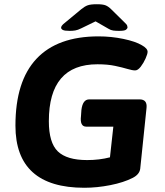

<svg xmlns="http://www.w3.org/2000/svg" viewBox="-20 -880 779 908"><path d="M379 8Q53 8 53 -286Q53 -496 152.5 -602Q252 -708 446 -708Q506 -708 563.5 -696Q621 -684 651 -666Q678 -651 678 -635Q678 -625 668.5 -603.5Q659 -582 645.5 -564.5Q632 -547 619 -547Q606 -547 582.5 -554Q559 -561 524 -568.5Q489 -576 441 -576Q211 -576 211 -307Q211 -205 253.5 -164Q296 -123 392 -123Q450 -123 500 -136L516 -281H388Q357 -281 363 -331L365 -360Q371 -410 402 -410H640Q677 -410 673 -370L643 -81Q639 -55 608 -39Q565 -17 502 -4.5Q439 8 379 8ZM309 -734Q285 -734 277 -738.5Q269 -743 269 -749Q269 -753 272.5 -758.5Q276 -764 289 -774L365 -837Q381 -850 395 -855Q409 -860 438 -860Q467 -860 480 -854.5Q493 -849 506 -836L569 -774Q580 -764 581.5 -758.5Q583 -753 583 -751Q583 -745 576 -739.5Q569 -734 543 -734Q528 -734 516 -735.5Q504 -737 493 -744L432 -779L364 -746Q348 -738 336 -736Q324 -734 309 -734Z"/></svg>

Font: Asap Semi Expanded Semi Expanded Regular
Style: Bold Italic
Weight: 700
Width: 6
Italic angle: -6°
Designer: Pablo Cosgaya
Foundry: Omnibus-Type
Version: Version 3.001; ttfautohint (v1.8.4.7-5d5b)